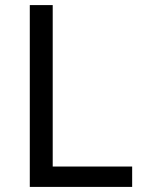

<svg xmlns="http://www.w3.org/2000/svg" viewBox="-20 -734 564 754"><path d="M97 0V-714H187V-80H499V0Z"/></svg>

Font: Noto Sans Saurashtra
Style: Regular
Weight: 400
Designer: Monotype Design Team
Foundry: Monotype Imaging Inc.
Version: Version 2.001; ttfautohint (v1.8.4.7-5d5b)